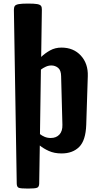

<svg xmlns="http://www.w3.org/2000/svg" viewBox="-20 -862 571 1086"><path d="M138.2 204.6Q96.7 204.6 85.9 200Q75.2 195.3 74.7 177.2L58.6 -806.2Q58.6 -820.3 63.5 -827.9Q68.4 -835.4 85.4 -838.6Q102.5 -841.8 137.7 -841.8Q173.3 -841.8 190.2 -838.9Q207 -835.9 212.2 -828.4Q217.3 -820.8 216.8 -806.6L212.9 -540Q235.4 -561.5 263.7 -577.1Q292 -592.8 327.6 -592.8Q396 -592.8 437.5 -547.4Q479 -502 476.6 -431.2L467.8 -156.2Q464.8 -67.9 428 -31Q391.1 5.9 328.1 5.9Q287.1 5.9 256.3 -8.1Q225.6 -22 205.1 -39.1L201.7 176.8Q201.2 194.8 190.2 199.7Q179.2 204.6 138.2 204.6ZM270.5 -491.7Q254.4 -491.7 238.8 -484.6Q223.1 -477.5 211.4 -468.3L206.1 -103.5Q216.8 -94.7 232.4 -88.1Q248 -81.5 267.1 -81.5Q298.3 -81.5 316.2 -101.1Q334 -120.6 333 -156.2L325.7 -431.2Q325.2 -464.8 308.6 -478.3Q292 -491.7 270.5 -491.7Z"/></svg>

Font: Denk One
Style: Regular
Weight: 400
Designer: Irina Smirnova, Eben Sorkin
Foundry: Sorkin Type Co.f
Version: Version 1.004; ttfautohint (v1.8.4.7-5d5b);gftools[0.9.23]